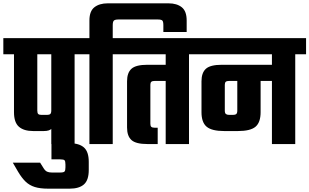

<svg xmlns="http://www.w3.org/2000/svg" viewBox="-40 -865 1858 1153"><path d="M-20 -636H473V-539H-20ZM268 -592H408V0H268ZM44 -591H184V-201Q184 -185 190 -180Q196 -175 210 -175H242Q256 -175 262 -180.5Q268 -186 268 -202L281 -141Q281 -109 270 -93.5Q259 -78 222 -78H160Q103 -78 73.5 -104Q44 -130 44 -191Z M378 -5Q435 -5 464 20.5Q493 46 493 107V156Q493 217 464 242.5Q435 268 378 268H250Q201 268 169 258Q137 248 114 226Q91 204 69 167L37 112H201L223 147Q232 161 243 166Q254 171 271 171H322Q342 171 347.5 165Q353 159 353 140V123Q353 103 347.5 97.5Q342 92 322 92H269V-5Z M972 -845Q1022 -845 1051.5 -821.5Q1081 -798 1081 -742V-673H941V-713Q941 -735 935 -741.5Q929 -748 907 -748H672Q651 -748 644 -741.5Q637 -735 637 -713V-636H702V-539H637V0H497V-539H433V-636H497V-742Q497 -798 527 -821.5Q557 -845 607 -845Z M1095 -568V0H955V-568ZM662 -636H1159V-539H662ZM974 -476V-379H889Q875 -379 869 -374Q863 -369 863 -356V-121Q863 -108 869 -103Q875 -98 889 -98H907V0H845Q776 0 749.5 -24Q723 -48 723 -99V-377Q723 -428 749.5 -452Q776 -476 845 -476Z M1593 -565H1733V0H1593ZM1119 -636H1798V-539H1119ZM1525 -191Q1525 -130 1494.5 -104Q1464 -78 1388 -78H1307Q1232 -78 1201 -104Q1170 -130 1170 -191V-377Q1170 -428 1196.5 -452Q1223 -476 1292 -476H1667V-379H1336Q1322 -379 1316 -374Q1310 -369 1310 -356V-201Q1310 -185 1317 -180Q1324 -175 1337 -175H1358Q1372 -175 1378.5 -180Q1385 -185 1385 -201V-403H1525Z"/></svg>

Font: Teko Light SemiBold
Style: Regular
Weight: 600
Version: Version 2.000;gftools[0.9.28.dev9+g7d2139d.d20230707]